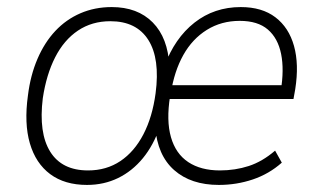

<svg xmlns="http://www.w3.org/2000/svg" viewBox="-20 -515 906 543"><path d="M226 8Q163 8 122 -22.5Q81 -53 64.5 -109.5Q48 -166 59 -245Q66 -302 86 -348.5Q106 -395 136.5 -427.5Q167 -460 207.5 -477.5Q248 -495 296 -495Q369 -495 412 -451.5Q455 -408 459 -328H445Q474 -407 530 -451Q586 -495 661 -495Q721 -495 759 -466Q797 -437 811.5 -385Q826 -333 815 -263L810 -235H444L451 -274H794L774 -258Q784 -318 775 -362.5Q766 -407 737.5 -431.5Q709 -456 658 -456Q606 -456 565 -430.5Q524 -405 498.5 -359.5Q473 -314 463 -251L461 -243Q450 -174 463.5 -127Q477 -80 512.5 -56.5Q548 -33 602 -33Q645 -33 683.5 -45.5Q722 -58 758 -89L777 -55Q741 -23 695 -7.5Q649 8 599 8Q520 8 472.5 -34Q425 -76 419 -156H432Q414 -104 384 -67.5Q354 -31 314 -11.5Q274 8 226 8ZM229 -33Q281 -33 320.5 -59.5Q360 -86 385.5 -135Q411 -184 420 -251Q433 -349 399.5 -402Q366 -455 292 -455Q240 -455 200.5 -428.5Q161 -402 136 -353Q111 -304 101 -237Q89 -139 122 -86Q155 -33 229 -33Z"/></svg>

Font: Nunito Sans 10pt SemiCondensed ExtraLight
Style: Italic
Weight: 250
Width: 4
Italic angle: -9°
Designer: Vernon Adams
Foundry: Vernon Adams
Version: Version 3.101;gftools[0.9.27]